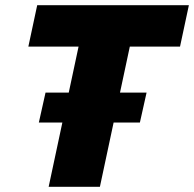

<svg xmlns="http://www.w3.org/2000/svg" viewBox="-20 -718 746 738"><path d="M167 0 282 -539H89L123 -698H706L672 -539H479L364 0ZM129.3 -247 155 -362H543.4L517.7 -247Z"/></svg>

Font: Azeret Mono Thin ExtraBold
Style: Italic
Weight: 800
Italic angle: -12°
Version: Version 1.002